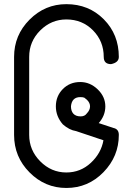

<svg xmlns="http://www.w3.org/2000/svg" viewBox="-20 -908 649 938"><path d="M560.5 -249Q560.5 -144 485.6 -66.9Q410.6 10.3 304.2 10.3Q199.7 10.3 124.3 -65.7Q48.8 -141.6 48.8 -249V-629.9Q48.8 -736.3 124.3 -812Q199.7 -887.7 304.2 -887.7Q413.6 -887.7 487.1 -813.7Q560.5 -739.7 560.5 -629.9Q560.5 -602.5 522.5 -594.7Q486.8 -594.7 486.8 -629.9Q486.8 -706.5 434.3 -759.8Q381.8 -813 304.2 -813Q230.5 -813 176.5 -759.3Q122.6 -705.6 122.6 -629.9V-249Q122.6 -174.3 176.5 -119.9Q230.5 -65.4 304.2 -65.4Q373 -65.4 423.6 -112.3Q474.1 -159.2 485.4 -222.7L351.6 -267.6Q318.8 -272.5 287.1 -300.3Q252.9 -339.4 252.9 -388.2Q252.9 -438.5 286.9 -472.9Q320.8 -507.3 372.1 -507.3Q419.9 -507.3 457.3 -471.4Q494.6 -435.5 494.6 -388.2Q494.6 -343.3 462.4 -306.6L534.7 -282.7Q560.5 -277.3 560.5 -249ZM419.9 -388.2Q419.9 -405.8 404.8 -420.4L392.1 -430.7Q385.3 -433.6 372.1 -433.6Q331.1 -433.6 326.7 -388.7Q326.7 -365.2 338.6 -352.3Q350.6 -339.4 374 -339.4Q394 -339.4 403.8 -353.5Q419.9 -370.1 419.9 -388.2Z"/></svg>

Font: Pyidaungsu Numbers
Style: Regular
Weight: 400
Designer: Sun Tun
Foundry: MCF
Version: Version 1.083; ttfautohint (v1.8.2)